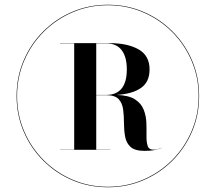

<svg xmlns="http://www.w3.org/2000/svg" viewBox="-20 -780 910 810"><path d="M435 10Q355 10 285.2 -19.8Q215.5 -49.5 162.5 -102.5Q109.5 -155.5 79.8 -225.2Q50 -295 50 -375Q50 -455 79.8 -524.8Q109.5 -594.5 162.5 -647.5Q215.5 -700.5 285.2 -730.2Q355 -760 435 -760Q515 -760 584.8 -730.2Q654.5 -700.5 707.5 -647.5Q760.5 -594.5 790.2 -524.8Q820 -455 820 -375Q820 -295 790.2 -225.2Q760.5 -155.5 707.5 -102.5Q654.5 -49.5 584.8 -19.8Q515 10 435 10ZM435 8Q514 8 583.5 -21.8Q653 -51.5 705.8 -104.2Q758.5 -157 788.2 -226.5Q818 -296 818 -375Q818 -454 788.2 -523.5Q758.5 -593 705.8 -645.8Q653 -698.5 583.5 -728.2Q514 -758 435 -758Q356 -758 286.5 -728.2Q217 -698.5 164.2 -645.8Q111.5 -593 81.8 -523.5Q52 -454 52 -375Q52 -296 81.8 -226.5Q111.5 -157 164.2 -104.2Q217 -51.5 286.5 -21.8Q356 8 435 8ZM590 -143.5Q549 -143.5 530.8 -160.2Q512.5 -177 507.8 -204Q503 -231 503 -261Q503 -291 499.5 -318Q496 -345 480.5 -361.8Q465 -378.5 428 -378.5H386V-149H446V-148H233V-149H293V-597H233V-598H443Q518 -598 564.5 -571.8Q611 -545.5 611 -487Q611 -434 574.5 -408.8Q538 -383.5 471.5 -379.5Q523 -378 549.5 -360.8Q576 -343.5 586.2 -317.2Q596.5 -291 597.5 -262Q598.5 -233 598 -207.2Q597.5 -181.5 602.8 -165Q608 -148.5 627.5 -148.5Q637 -148.5 646 -151Q655 -153.5 661.5 -156.5L662 -156Q655 -152 636 -147.8Q617 -143.5 590 -143.5ZM386 -379.5H428Q471 -379.5 493 -406.5Q515 -433.5 515 -487Q515 -540.5 493 -568.8Q471 -597 428 -597H386Z"/></svg>

Font: Bodoni Moda 96pt
Style: Bold
Weight: 700
Version: Version 2.005